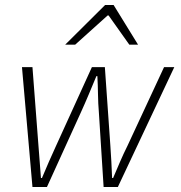

<svg xmlns="http://www.w3.org/2000/svg" viewBox="-20 -749 723 769"><path d="M110 0 68 -480H110L134 -166Q137 -134 139 -101.5Q141 -69 144 -36H148Q162 -69 176 -101.5Q190 -134 205 -166L348 -480H400L422 -166Q424 -134 426 -101.5Q428 -69 429 -36H433Q447 -69 461 -101.5Q475 -134 491 -166L637 -480H678L452 0H395L376 -299Q373 -334 372.5 -371Q372 -408 370 -444H366Q351 -408 335.5 -371Q320 -334 304 -299L168 0ZM241 -570 401 -729H435L533 -570H498L415 -687H411L281 -570Z"/></svg>

Font: Source Sans 3 ExtraLight Light
Style: Italic
Weight: 300
Italic angle: -11°
Version: Version 3.052;hotconv 1.1.0;makeotfexe 2.6.0